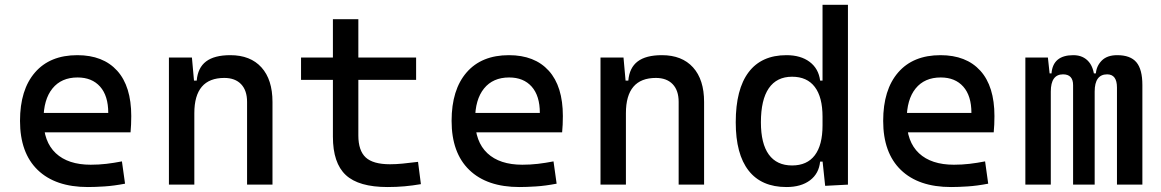

<svg xmlns="http://www.w3.org/2000/svg" viewBox="-20 -752 4728 782"><path d="M337.9 9.8Q205.6 9.8 133.5 -59.8Q61.5 -129.4 61.5 -259.8Q61.5 -386.7 122.6 -457Q183.6 -527.3 294.9 -527.3Q399.9 -527.3 457.3 -463.9Q514.6 -400.4 514.6 -279.3Q514.6 -243.7 511.7 -212.9H148.4V-292H420.9Q420.9 -361.8 387.7 -399.2Q354.5 -436.5 295.9 -436.5Q230 -436.5 193.6 -391.6Q157.2 -346.7 157.2 -264.6Q157.2 -174.8 207.3 -127.9Q257.3 -81.1 349.6 -81.1Q381.8 -81.1 413.1 -84.7Q444.3 -88.4 476.6 -94.7L489.3 -3.9Q443.4 4.9 405.3 7.3Q367.2 9.8 337.9 9.8Z M986.3 0V-336.9Q986.3 -383.8 961.9 -409.2Q937.5 -434.6 893.6 -434.6Q771.5 -434.6 771.5 -291L741.2 -423.8H781.2Q785.6 -476.1 819.3 -501.7Q853 -527.3 918 -527.3Q1000 -527.3 1044.9 -477.5Q1089.8 -427.7 1089.8 -336.9V0ZM668 0V-517.6H761.7L771.5 -408.2V0Z M1558.6 9.8Q1440.9 9.8 1388.4 -39.1Q1335.9 -87.9 1335.9 -195.3V-283.2H1439.5V-200.2Q1439.5 -138.7 1469.5 -110.8Q1499.5 -83 1568.4 -83Q1592.8 -83 1620.1 -85.7Q1647.5 -88.4 1682.6 -92.8L1694.3 -2Q1660.2 3.9 1627.7 6.8Q1595.2 9.8 1558.6 9.8ZM1335.9 -244.1V-673.8H1439.5V-244.1ZM1206.1 -426.8V-517.6H1674.8V-426.8Z M2095.7 9.8Q1963.4 9.8 1891.4 -59.8Q1819.3 -129.4 1819.3 -259.8Q1819.3 -386.7 1880.4 -457Q1941.4 -527.3 2052.7 -527.3Q2157.7 -527.3 2215.1 -463.9Q2272.5 -400.4 2272.5 -279.3Q2272.5 -243.7 2269.5 -212.9H1906.2V-292H2178.7Q2178.7 -361.8 2145.5 -399.2Q2112.3 -436.5 2053.7 -436.5Q1987.8 -436.5 1951.4 -391.6Q1915 -346.7 1915 -264.6Q1915 -174.8 1965.1 -127.9Q2015.1 -81.1 2107.4 -81.1Q2139.6 -81.1 2170.9 -84.7Q2202.1 -88.4 2234.4 -94.7L2247.1 -3.9Q2201.2 4.9 2163.1 7.3Q2125 9.8 2095.7 9.8Z M2744.1 0V-336.9Q2744.1 -383.8 2719.7 -409.2Q2695.3 -434.6 2651.4 -434.6Q2529.3 -434.6 2529.3 -291L2499 -423.8H2539.1Q2543.5 -476.1 2577.1 -501.7Q2610.8 -527.3 2675.8 -527.3Q2757.8 -527.3 2802.7 -477.5Q2847.7 -427.7 2847.7 -336.9V0ZM2425.8 0V-517.6H2519.5L2529.3 -408.2V0Z M3183.1 9.8Q3081.5 9.8 3029.1 -57.1Q2976.6 -124 2976.6 -253.9Q2976.6 -388.7 3029.1 -458Q3081.5 -527.3 3183.1 -527.3Q3241.2 -527.3 3277.6 -500Q3314 -472.7 3320.3 -423.8H3360.4L3330.1 -276.4Q3330.1 -356.4 3298.6 -397.9Q3267.1 -439.5 3206.1 -439.5Q3143.6 -439.5 3111.3 -392.6Q3079.1 -345.7 3079.1 -253.9Q3079.1 -167 3111.3 -122.6Q3143.6 -78.1 3206.1 -78.1Q3267.1 -78.1 3298.6 -119.6Q3330.1 -161.1 3330.1 -241.2L3365.2 -93.8H3320.3Q3315.4 -44.9 3279.1 -17.6Q3242.7 9.8 3183.1 9.8ZM3340.8 4.9 3330.1 -96.7V-732.4H3433.6V0Z M3853.5 9.8Q3721.2 9.8 3649.2 -59.8Q3577.1 -129.4 3577.1 -259.8Q3577.1 -386.7 3638.2 -457Q3699.2 -527.3 3810.5 -527.3Q3915.5 -527.3 3972.9 -463.9Q4030.3 -400.4 4030.3 -279.3Q4030.3 -243.7 4027.3 -212.9H3664.1V-292H3936.5Q3936.5 -361.8 3903.3 -399.2Q3870.1 -436.5 3811.5 -436.5Q3745.6 -436.5 3709.2 -391.6Q3672.9 -346.7 3672.9 -264.6Q3672.9 -174.8 3722.9 -127.9Q3772.9 -81.1 3865.2 -81.1Q3897.5 -81.1 3928.7 -84.7Q3960 -88.4 3992.2 -94.7L4004.9 -3.9Q3959 4.9 3920.9 7.3Q3882.8 9.8 3853.5 9.8Z M4529.3 0V-395.5Q4529.3 -449.2 4489.3 -449.2Q4438.5 -449.2 4438.5 -378.9L4403.3 -453.1H4443.4Q4445.8 -483.4 4467.5 -505.4Q4489.3 -527.3 4530.3 -527.3Q4584 -527.3 4608.4 -498.5Q4632.8 -469.7 4632.8 -405.3V0ZM4156.2 0V-517.6H4248L4259.8 -408.2V0ZM4350.6 0V-405.3Q4350.6 -449.2 4309.6 -449.2Q4259.8 -449.2 4259.8 -378.9L4229.5 -453.1H4262.7Q4268.6 -527.3 4351.6 -527.3Q4392.1 -527.3 4415.3 -499.5Q4438.5 -471.7 4438.5 -415V0Z"/></svg>

Font: Cascadia Code
Style: Regular
Weight: 400
Designer: Aaron Bell
Foundry: Saja Typeworks
Version: Version 2404.023